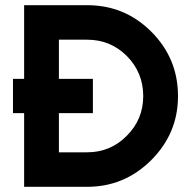

<svg xmlns="http://www.w3.org/2000/svg" viewBox="-20 -720 739 740"><path d="M316 -567Q406 -567 469 -504Q532 -440 532 -350Q532 -260 469 -197Q406 -133 316 -133H207V-567ZM316 -700H73V0H316Q460 0 563 -103Q614 -154 640 -215.5Q666 -277 666 -350Q666 -495 563 -598Q461 -700 316 -700ZM30 -284H338V-416H30Z"/></svg>

Font: Unageo
Style: Bold
Weight: 700
Designer: Richard Sepsi
Foundry: Richard Sepsi
Version: Version 2.000